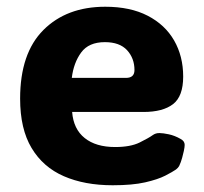

<svg xmlns="http://www.w3.org/2000/svg" viewBox="-20 -532 600 564"><path d="M311 12.2Q228.5 12.2 167.5 -14.4Q106.4 -41 72.8 -97.2Q39.1 -153.3 39.1 -242.2Q39.1 -375.5 107.4 -443.8Q175.8 -512.2 289.1 -512.2Q362.8 -512.2 413.8 -485.8Q464.8 -459.5 491.5 -413.1Q518.1 -366.7 518.1 -307.1Q518.1 -249 488.3 -226.1Q458.5 -203.1 401.4 -203.1H191.9Q195.8 -152.8 228.8 -126.5Q261.7 -100.1 318.4 -100.1Q363.3 -100.1 390.4 -113.5Q417.5 -127 428.2 -134.8Q437.5 -141.6 449.2 -141.1Q458.5 -141.1 475.8 -137.5Q493.2 -133.8 510.3 -124Q522.5 -117.7 522.5 -106.4Q522.5 -100.1 520 -88.4Q518.6 -81.5 515.1 -68.6Q511.7 -55.7 506.3 -44.4Q503.4 -39.1 497.1 -34.2Q487.3 -27.3 465.6 -16.1Q443.8 -4.9 406.2 3.7Q368.7 12.2 311 12.2ZM190.9 -303.2H350.1Q375 -303.2 375 -326.2Q375 -360.8 353.3 -384.5Q331.5 -408.2 288.1 -408.2Q240.7 -408.2 218.5 -377.9Q196.3 -347.7 190.9 -303.2Z"/></svg>

Font: ADLaM Display
Style: Regular
Weight: 400
Designer: Mark Jamra, Neil Patel, Concept: Andrew Footit
Foundry: Microsoft
Version: Version 2.000; ttfautohint (v1.8.4.7-5d5b);gftools[0.9.28]